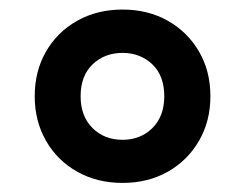

<svg xmlns="http://www.w3.org/2000/svg" viewBox="-20 -770 526 412"><path d="M243 -377.5Q188.5 -377.5 145.8 -401.5Q103 -425.5 78.8 -467.8Q54.5 -510 54.5 -563.5Q54.5 -617.5 78.8 -659.5Q103 -701.5 145.8 -725.5Q188.5 -749.5 243 -749.5Q297.5 -749.5 340 -725.5Q382.5 -701.5 407 -659.5Q431.5 -617.5 431.5 -563.5Q431.5 -510 407 -467.8Q382.5 -425.5 340 -401.5Q297.5 -377.5 243 -377.5ZM243 -470Q281.5 -470 307 -495.2Q332.5 -520.5 332.5 -563.5Q332.5 -607.5 306.8 -632Q281 -656.5 243 -656.5Q204.5 -656.5 178.8 -632Q153 -607.5 153 -563.5Q153 -520.5 178.5 -495.2Q204 -470 243 -470Z"/></svg>

Font: Encode Sans
Style: Bold
Weight: 700
Designer: Multiple Designers
Foundry: Impallari Type
Version: Version 3.002; ttfautohint (v1.8.3) -l 8 -r 50 -G 200 -x 14 